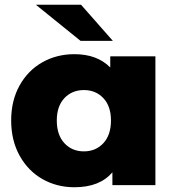

<svg xmlns="http://www.w3.org/2000/svg" viewBox="-20 -779 735 808"><path d="M634 -542V0H453V-54Q400 9 293 9Q219 9 158.5 -25.5Q98 -60 62.5 -124Q27 -188 27 -272Q27 -356 62.5 -419.5Q98 -483 158.5 -517Q219 -551 293 -551Q389 -551 444 -495V-542ZM447 -272Q447 -332 415 -366Q383 -400 333 -400Q283 -400 251 -366Q219 -332 219 -272Q219 -211 251 -176.5Q283 -142 333 -142Q383 -142 415 -176.5Q447 -211 447 -272ZM131 -759H321L455 -607H319Z"/></svg>

Font: CMG Sans ExtraBold
Style: Regular
Weight: 800
Designer: Julieta Ulanovsky
Foundry: Julieta Ulanovsky
Version: Version 7.200